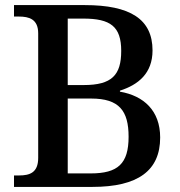

<svg xmlns="http://www.w3.org/2000/svg" viewBox="-20 -734 705 754"><path d="M35 0H343C522 0 609 -64 609 -194C609 -300 544 -358 451 -374V-378C523 -401 579 -446 579 -536C579 -659 491 -714 313 -714H35V-669H54C94 -669 130 -659 130 -603V-114C130 -56 97 -45 55 -45H35ZM309 -400H246V-661H307C414 -661 456 -630 456 -534C456 -439 419 -400 309 -400ZM336 -53H246V-347H338C448 -347 485 -299 485 -197C485 -91 443 -53 336 -53Z"/></svg>

Font: Noto Serif Ethiopic Medium
Style: Regular
Weight: 500
Designer: Monotype Design Team
Foundry: Monotype Imaging Inc.
Version: Version 2.102